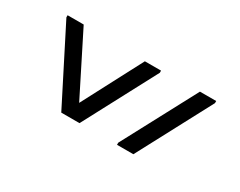

<svg xmlns="http://www.w3.org/2000/svg" viewBox="-85 -1118 1920 1536"><g transform="rotate(30 875.0 -350.0)"><path d="M1200.5 0 1561.5 -680.5V-700H1411.5L1049.5 -19.5V0ZM189 -680.5 534.5 0H703L1058 -670.5V-690H908.5L619.5 -139L337.5 -700H189Z"/></g></svg>

Font: Melete Medium
Style: Regular
Weight: 500
Width: 6
Designer: Sora Sagano
Foundry: DOT COLON
Version: Version 0.200;FEAKit 1.0